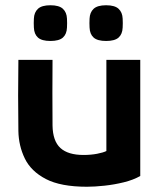

<svg xmlns="http://www.w3.org/2000/svg" viewBox="-20 -698 608 731"><path d="M385 -470H514V-28Q488 -13 451.5 -4Q415 5 377.5 9Q340 13 311 13Q211 13 154.5 -16.5Q98 -46 74.5 -94.5Q51 -143 50 -199Q49 -270 49 -334.5Q49 -399 50 -470H180Q179 -345 180 -220Q181 -161 210 -134.5Q239 -108 298 -108Q326 -108 349.5 -112.5Q373 -117 385 -123ZM172 -542Q139 -542 124.5 -555Q110 -568 109 -593Q108 -610 109 -627Q110 -651 124.5 -664.5Q139 -678 172 -678Q205 -678 219.5 -664.5Q234 -651 235 -627Q236 -610 235 -593Q234 -568 219.5 -555Q205 -542 172 -542ZM384 -542Q351 -542 336.5 -555Q322 -568 321 -593Q320 -610 321 -627Q322 -651 336.5 -664.5Q351 -678 384 -678Q417 -678 431.5 -664.5Q446 -651 447 -627Q448 -610 447 -593Q446 -568 431.5 -555Q417 -542 384 -542Z"/></svg>

Font: Kreadon
Style: Bold
Weight: 700
Designer: Reiya WATANABE
Foundry: StudioGnu
Version: Version 1.003; ttfautohint (v1.8.4.7-5d5b);gftools[0.9.32]